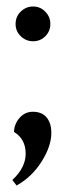

<svg xmlns="http://www.w3.org/2000/svg" viewBox="-20 -445 204 591"><path d="M28 -371Q28 -394 44 -409.5Q60 -425 82 -425Q104 -425 119.5 -409Q135 -393 135 -371Q135 -349 119.5 -333.5Q104 -318 82 -318Q60 -318 44 -333.5Q28 -349 28 -371ZM31 126 18 109Q59 71 59 28Q59 -17 23 -39Q24 -64 40.5 -82.5Q57 -101 81 -101Q109 -101 123.5 -83.5Q138 -66 138 -36Q138 5 108 52.5Q78 100 31 126Z"/></svg>

Font: Arapey
Style: Regular
Weight: 400
Designer: Eduardo Rodriguez Tunni
Foundry: Eduardo Rodriguez Tunni
Version: Version 4.000